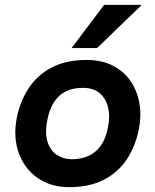

<svg xmlns="http://www.w3.org/2000/svg" viewBox="-20 -763 640 791"><path d="M265 8Q188 8 134 -30.5Q80 -69 57 -133.5Q34 -198 49 -277Q63 -347 99 -401Q135 -455 194 -485.5Q253 -516 337 -516Q400 -516 446 -492Q492 -468 519 -427.5Q546 -387 554.5 -336Q563 -285 552 -231Q538 -160 502 -106Q466 -52 407 -22Q348 8 265 8ZM275 -107Q336 -107 374.5 -140Q413 -173 425 -240Q434 -283 425.5 -319.5Q417 -356 391.5 -378.5Q366 -401 322 -401Q257 -401 221.5 -365.5Q186 -330 175 -268Q164 -214 176 -178Q188 -142 214.5 -124.5Q241 -107 275 -107ZM275 -565 409 -743H564L380 -565Z"/></svg>

Font: REM Medium Medium
Style: Italic
Weight: 500
Italic angle: -11°
Version: Version 1.005;gftools[0.9.28]